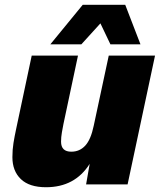

<svg xmlns="http://www.w3.org/2000/svg" viewBox="-20 -773 670 805"><path d="M173 12Q103 12 67.5 -22Q32 -56 32 -114Q32 -146 36.5 -173.5Q41 -201 47 -229L113 -540H307L246 -253Q243 -238 239.5 -218Q236 -198 236 -179Q236 -137 279 -137Q314 -137 337.5 -162.5Q361 -188 373 -246L436 -540H630L515 0H341L356 -86Q294 12 173 12ZM191 -587 327 -753H505L569 -587H443L401 -675L321 -587Z"/></svg>

Font: Geist Black
Style: Italic
Weight: 900
Italic angle: -12°
Designer: Basement.studio, Andrés Briganti, Mateo Zaragoza
Foundry: Basement.studio, Vercel, Andrés Briganti, Guido Ferreyra, Mateo Zaragoza
Version: Version 1.500; ttfautohint (v1.8.4.7-5d5b)